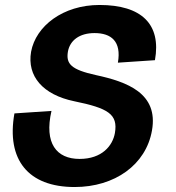

<svg xmlns="http://www.w3.org/2000/svg" viewBox="-20 -736 706 772"><path d="M280 16C442 16 567 -74 591 -211C618 -361 491 -407 366 -434C266 -456 245 -479 253 -528C261 -574 300 -603 360 -603C427 -603 469 -570 454 -484L603 -494C629 -639 549 -716 380 -716C233 -716 124 -631 105 -528C88 -429 153 -355 278 -329C415 -301 455 -277 442 -201C433 -150 390 -97 300 -97C207 -97 157 -160 187 -290L38 -280C5 -94 93 16 280 16Z"/></svg>

Font: Uncut Sans
Style: Bold Italic
Weight: 700
Italic angle: -10°
Designer: Kasper Nordkvist
Foundry: Uncut Type
Version: Version 1.111;FEAKit 1.0